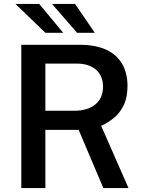

<svg xmlns="http://www.w3.org/2000/svg" viewBox="-20 -949 727 969"><path d="M87.5 0V-723H381Q464 -723 517.8 -697.2Q571.5 -671.5 597.5 -624.8Q623.5 -578 623.5 -515.5Q623.5 -457.5 604.5 -418.2Q585.5 -379 555.2 -354.2Q525 -329.5 490.5 -314L628.5 0H501.5L377 -293.5H209V0ZM209 -390H353.5Q422.5 -390 461.2 -422Q500 -454 500 -511Q500 -567 464 -597.5Q428 -628 369 -628H209ZM209 -783.5 58 -929H178L299 -783.5ZM369 -783.5 242.5 -929H359L458.5 -783.5Z"/></svg>

Font: Public Sans Thin SemiBold
Style: Regular
Weight: 600
Version: Version 2.001